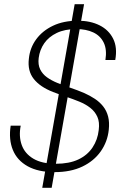

<svg xmlns="http://www.w3.org/2000/svg" viewBox="-20 -811 590 918"><path d="M182 87 337 -791H382L227 87ZM241 12Q163 12 112.5 -16Q62 -44 41.5 -94Q21 -144 31 -210H79Q69 -159 84 -117.5Q99 -76 140 -52Q181 -28 247 -28Q311 -28 354.5 -48.5Q398 -69 422.5 -106Q447 -143 452 -189Q457 -227 445.5 -252.5Q434 -278 411.5 -295.5Q389 -313 359.5 -325Q330 -337 297.5 -348Q265 -359 234 -371Q172 -395 141.5 -433.5Q111 -472 118 -530Q123 -582 153 -623Q183 -664 233.5 -688Q284 -712 352 -712Q412 -712 456 -690Q500 -668 521 -626Q542 -584 531 -524H484Q492 -574 476 -607Q460 -640 426 -656Q392 -672 345 -672Q290 -672 251.5 -653.5Q213 -635 191.5 -604Q170 -573 165 -534Q161 -502 172 -479.5Q183 -457 204.5 -441.5Q226 -426 255.5 -414Q285 -402 317.5 -391Q350 -380 383 -366Q410 -354 433.5 -338.5Q457 -323 473.5 -302Q490 -281 497 -253.5Q504 -226 500 -190Q494 -133 461.5 -87Q429 -41 373.5 -14.5Q318 12 241 12Z"/></svg>

Font: DM Sans 28pt ExtraLight
Style: Italic
Weight: 250
Italic angle: -10°
Version: Version 4.004;gftools[0.9.30]